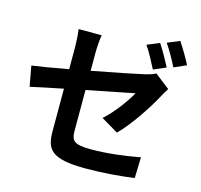

<svg xmlns="http://www.w3.org/2000/svg" viewBox="-127 -1001 1254 1198"><g transform="rotate(15 500.0 -402.0)"><path d="M972 -727C955 -762 918 -825 892 -863L813 -830C840 -792 872 -734 893 -692ZM853 -681C834 -718 799 -781 774 -818L694 -785C721 -747 752 -687 773 -646ZM400 -655C400 -690 404 -740 409 -770H260C265 -740 268 -689 268 -655V-513C169 -495 81 -480 34 -474L58 -343C100 -353 179 -369 268 -387V-114C268 4 301 59 528 59C636 59 756 49 839 37L843 -98C744 -79 632 -65 527 -65C418 -65 400 -87 400 -149V-414C541 -442 676 -469 707 -475C679 -423 614 -332 548 -273L658 -208C730 -278 821 -416 865 -499C874 -517 888 -539 897 -553L801 -628C783 -618 759 -611 730 -604C685 -594 545 -565 400 -538Z"/></g></svg>

Font: Source Han Sans Old Style Bold
Style: Regular
Weight: 700
Designer: Ryoko NISHIZUKA (kana & ideographs); Paul D. Hunt (Latin, Greek & Cyrillic); Wenlong ZHANG (bopomofo); Sandoll Communica
Foundry: Adobe Systems Incorporated
Version: Version 1.004;PS 1.004;hotconv 1.0.81;makeotf.lib2.5.63406